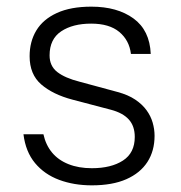

<svg xmlns="http://www.w3.org/2000/svg" viewBox="-20 -547 544 577"><path d="M256 10Q202 10 157.8 -6.5Q113.5 -23 85.2 -57Q57 -91 50.5 -143.5H110.5Q117.5 -111.5 136.2 -88.8Q155 -66 185.5 -53.8Q216 -41.5 256 -41.5Q314 -41.5 349.5 -64.5Q385 -87.5 385 -135.5Q385 -168 367.2 -187.8Q349.5 -207.5 314 -217L198 -247.5Q139 -263 104 -293.2Q69 -323.5 69 -378Q69 -422 89.2 -455.5Q109.5 -489 151 -508Q192.5 -527 254.5 -527Q332.5 -527 381.2 -491.5Q430 -456 433 -385H373.5Q368.5 -426 338.5 -451Q308.5 -476 254 -476Q198.5 -476 163.8 -452.8Q129 -429.5 129 -380.5Q129 -348.5 152.2 -330.5Q175.5 -312.5 219 -301.5L333.5 -270.5Q365 -262 386.2 -247.8Q407.5 -233.5 420.2 -216Q433 -198.5 438.8 -178.5Q444.5 -158.5 444.5 -139Q444.5 -93.5 423 -60.2Q401.5 -27 359.8 -8.5Q318 10 256 10Z"/></svg>

Font: Public Sans Thin ExtraLight
Style: Regular
Weight: 250
Version: Version 1.007